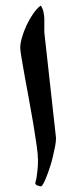

<svg xmlns="http://www.w3.org/2000/svg" viewBox="-20 -657 270 681"><path d="M178.7 -167.5Q178.7 -154.8 175.3 -137Q171.9 -119.1 167.2 -99.9Q162.6 -80.6 156.5 -62.3Q150.4 -43.9 144.5 -29.1Q138.7 -14.2 133.5 -5.1Q128.4 3.9 125.5 3.9Q119.6 3.9 112.3 0.7Q105 -2.4 105 -7.8Q105 -9.8 106.7 -14.6Q108.4 -19.5 109.9 -29.1Q111.3 -38.6 113 -53.5Q114.7 -68.4 114.7 -89.4Q114.7 -107.9 109.9 -142.3Q105 -176.8 98.1 -218Q91.3 -259.3 83 -303.2Q74.7 -347.2 67.9 -385.3Q61 -423.3 56.4 -451.2Q51.8 -479 51.8 -487.8Q51.8 -502.4 57.9 -523.9Q64 -545.4 74 -566.9Q84 -588.4 97.2 -607.7Q110.4 -627 124.5 -637.2Q131.8 -627 134.5 -613.3Q137.2 -599.6 137.2 -590.3V-542.5Z"/></svg>

Font: Accordance
Style: Bold
Weight: 700
Version: Version 1.2 (build January 31, 2020) Miklal Software Solutio